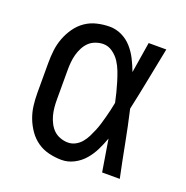

<svg xmlns="http://www.w3.org/2000/svg" viewBox="-102 -623 704 726"><g transform="rotate(20 250.0 -260.0)"><path d="M220 8Q195 8 169.5 2Q144 -4 123 -18.5Q102 -33 87 -54.5Q72 -76 63 -100Q54 -124 51 -149Q48 -174 48 -200V-320Q48 -346 51 -371Q54 -396 63 -420Q72 -444 87 -465.5Q102 -487 123 -501.5Q144 -516 169.5 -522Q195 -528 220 -528Q246 -528 269.5 -516.5Q293 -505 310 -485.5Q327 -466 338.5 -443Q350 -420 359 -396Q364 -427 369 -458Q374 -489 379 -520H450Q437 -456 424.5 -391.5Q412 -327 398 -263Q413 -198 425.5 -132Q438 -66 452 0H381Q376 -32 370.5 -64Q365 -96 360 -128V-129Q351 -104 339.5 -80.5Q328 -57 311 -37Q294 -17 270 -4.5Q246 8 220 8ZM220 -62Q236 -62 250 -69.5Q264 -77 274 -89Q284 -101 291 -115Q298 -129 304 -143.5Q310 -158 314.5 -173Q319 -188 323 -203Q327 -218 330.5 -233Q334 -248 337 -264Q333 -283 328 -303Q323 -323 317 -342.5Q311 -362 304 -380.5Q297 -399 286 -416Q275 -433 257.5 -445.5Q240 -458 220 -458Q205 -458 189.5 -452.5Q174 -447 163 -436.5Q152 -426 144.5 -411.5Q137 -397 133 -382Q129 -367 127.5 -351.5Q126 -336 126 -320V-200Q126 -184 127.5 -168.5Q129 -153 133 -138Q137 -123 144.5 -108.5Q152 -94 163 -83.5Q174 -73 189.5 -67.5Q205 -62 220 -62Z"/></g></svg>

Font: Iosevka srxl
Style: Regular
Weight: 400
Monospace: yes
Designer: Belleve Invis
Foundry: Belleve Invis
Version: Version 33.0.1; ttfautohint (v1.8.3)